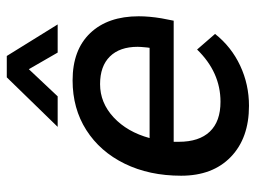

<svg xmlns="http://www.w3.org/2000/svg" viewBox="-114 -630 754 566"><g transform="rotate(-90 263.0 -347.0)"><path d="M498 -315Q498 -284 492 -248L485 -212H128V-197Q128 -137 158 -105.5Q188 -74 246 -74Q333 -74 400 -143L446 -90Q408 -42 352.5 -16Q297 10 234 10Q139 10 83.5 -43.5Q28 -97 28 -190Q28 -284 63.5 -356.5Q99 -429 162.5 -469.5Q226 -510 309 -510Q399 -510 448.5 -458Q498 -406 498 -315ZM408 -318Q408 -371 379.5 -400Q351 -429 298 -429Q243 -429 200 -389Q157 -349 139 -283H405L406 -290Q408 -310 408 -318ZM318 -704H381L474 -554H391L342 -639L262 -554H172Z"/></g></svg>

Font: Sarabun Medium
Style: Italic
Weight: 500
Italic angle: -10°
Designer: Suppakit Chalermlarp | Katatrad Co.,Ltd.
Foundry: Cadson Demak Co.,Ltd.
Version: Version 1.000; ttfautohint (v1.6)